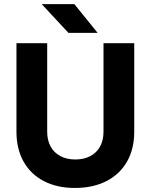

<svg xmlns="http://www.w3.org/2000/svg" viewBox="-20 -913 742 946"><path d="M61.1 -263.8V-700H212.5V-263.8Q212.5 -222.1 229.3 -191.3Q246.2 -160.4 277.6 -143.8Q309 -127.2 351.1 -127.2Q393.2 -127.2 424.8 -143.8Q456.3 -160.4 473.2 -191.3Q490 -222.1 490 -263.8V-700H641.4V-263.8Q641.4 -179.1 605.9 -116.9Q570.5 -54.6 504.4 -20.8Q438.4 13.1 349.1 13.1Q260.8 13.1 195.9 -20.8Q131 -54.6 96.1 -116.9Q61.1 -179.1 61.1 -263.8ZM185.6 -892.7H346.4L460.9 -751.2H317Z"/></svg>

Font: Oak Sans Light
Style: Regular
Weight: 400
Designer: Erik Kennedy, Walven
Foundry: Erik Kennedy, Walven
Version: Version 1.100;Glyphs 3.1.2 (3151)